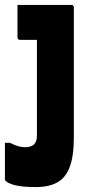

<svg xmlns="http://www.w3.org/2000/svg" viewBox="-25 -560 395 780"><path d="M264 -540Q275 -540 275 -529V-3Q275 75 258 119Q241 163 207 181.5Q173 200 121 200Q69 200 39 193Q9 186 -2 175Q-5 172 -5 167V20H15Q35 30 48.5 34Q62 38 78 38Q100 38 113 27Q125 15 125 -8V-398H57Q46 -398 46 -409V-540Z"/></svg>

Font: Recursive Sn Lnr St XBd
Style: Regular
Weight: 800
Version: Version 1.079;hotconv 1.0.112;makeotfexe 2.5.65598; ttfautoh